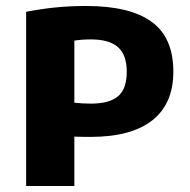

<svg xmlns="http://www.w3.org/2000/svg" viewBox="-20 -623 637 643"><path d="M67.5 0V-583.5Q113.5 -592.5 163.2 -597.8Q213 -603 268.5 -603Q414.5 -603 487.5 -550.2Q560.5 -497.5 560.5 -383Q560.5 -275.5 490 -220Q419.5 -164.5 283 -164.5Q268.5 -164.5 254.8 -164.8Q241 -165 229 -165.5V0ZM284.5 -276Q346.5 -276 375.5 -300.8Q404.5 -325.5 404.5 -382.5Q404.5 -439 375.2 -465Q346 -491 284 -491Q269 -491 255.2 -490Q241.5 -489 229 -487V-279Q243 -277.5 256.2 -276.8Q269.5 -276 284.5 -276Z"/></svg>

Font: Encode Sans SC
Style: Bold
Weight: 700
Version: Version 3.002